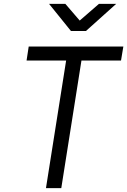

<svg xmlns="http://www.w3.org/2000/svg" viewBox="-20 -970 656 990"><path d="M217 0 321 -658H117L128 -730H616L604 -658H400L296 0ZM346 -810 233 -950H317L391 -864L490 -950H579L423 -810Z"/></svg>

Font: JetBrains Mono NL Light
Style: Italic
Weight: 300
Italic angle: -9°
Designer: Philipp Nurullin, Konstantin Bulenkov
Foundry: JetBrains
Version: Version 2.304; ttfautohint (v1.8.4.7-5d5b)